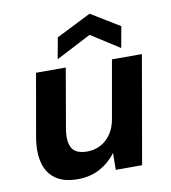

<svg xmlns="http://www.w3.org/2000/svg" viewBox="-83 -801 788 884"><g transform="rotate(-10 311.0 -358.5)"><path d="M210 12Q145 12 106.5 -15.5Q68 -43 55 -93.5Q42 -144 54 -213L105 -504H244L196 -226Q186 -168 203.5 -137Q221 -106 275 -106Q308 -106 336.5 -120.5Q365 -135 385 -163.5Q405 -192 412 -232L460 -504H600L512 0H389L390 -79Q360 -38 314.5 -13Q269 12 210 12ZM214 -548 232 -647 395 -729 529 -647 511 -548 378 -633Z"/></g></svg>

Font: DM Sans ExtraBold
Style: Italic
Weight: 800
Italic angle: -10°
Designer: Colophon Foundry, Jonny Pinhorn
Foundry: Colophon Foundry
Version: Version 4.004;gftools[0.9.30]